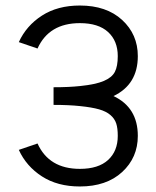

<svg xmlns="http://www.w3.org/2000/svg" viewBox="-20 -674 570 702"><path d="M48.8 -520Q76.2 -580.1 133.3 -616.9Q190.4 -653.8 272 -653.8Q369.1 -653.8 426.5 -601.1Q483.9 -548.3 483.9 -468.8Q483.9 -365.2 395 -322.8Q483.9 -280.8 483.9 -177.2Q483.9 -97.7 426.5 -44.9Q369.1 7.8 272 7.8Q190.4 7.8 133.3 -29.1Q76.2 -65.9 48.8 -126L117.2 -149.4Q159.2 -56.6 272 -56.6Q339.8 -56.6 375.2 -89.1Q410.6 -121.6 410.6 -177.2Q410.6 -205.1 405 -222.4Q399.4 -239.7 384 -253.2Q368.7 -266.6 342.3 -274.2Q315.9 -281.7 272.9 -286.1Q231.9 -290.5 175.8 -290.5V-355Q231.9 -355 272.9 -359.4Q329.6 -365.2 359.4 -377.9Q389.2 -390.6 399.9 -411.1Q410.6 -431.6 410.6 -468.8Q410.6 -524.4 375.2 -556.9Q339.8 -589.4 272 -589.4Q159.2 -589.4 117.2 -496.6Z"/></svg>

Font: AzarMehrMonospaced
Style: SansBold
Weight: 1
Designer: Amin Abedi
Version: Version 1.00